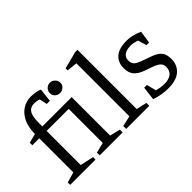

<svg xmlns="http://www.w3.org/2000/svg" viewBox="-89 -1131 1545 1545"><g transform="rotate(-45 684.0 -358.5)"><path d="M31 0V-28L120 -53V-441H41V-470L120 -490Q120 -565 145 -618Q170 -671 213 -699Q256 -727 310 -727Q326 -727 345 -724.5Q364 -722 380.5 -718Q397 -714 407 -708L394 -594H358L345 -658Q332 -664 317.5 -666.5Q303 -669 292 -669Q258 -669 239 -653Q220 -637 212.5 -606Q205 -575 205 -530V-491H539V-53L628 -32V0H367V-32L455 -53V-441H204V-53L319 -28V0ZM497 -580Q472 -580 454.5 -596Q437 -612 437 -637Q437 -662 454.5 -679.5Q472 -697 497 -697Q520 -697 538.5 -679.5Q557 -662 557 -637Q557 -612 538.5 -596Q520 -580 497 -580Z M668 0V-33L758 -53V-656L668 -666V-689L814 -727H841V-53L931 -33V0Z M1139 10Q1106 10 1065 3.5Q1024 -3 991 -16L1005 -132H1036L1057 -50Q1073 -46 1094.5 -42Q1116 -38 1144 -38Q1193 -38 1221 -59.5Q1249 -81 1249 -127Q1249 -152 1231.5 -170Q1214 -188 1165 -205L1102 -227Q1048 -247 1023.5 -278Q999 -309 999 -359Q999 -425 1042 -462.5Q1085 -500 1172 -500Q1205 -500 1239 -491.5Q1273 -483 1306 -468L1290 -361H1260L1239 -434Q1226 -440 1205.5 -444.5Q1185 -449 1169 -449Q1121 -449 1095 -430.5Q1069 -412 1069 -378Q1069 -345 1085.5 -329Q1102 -313 1141 -299L1213 -273Q1258 -258 1282 -239.5Q1306 -221 1315 -197.5Q1324 -174 1324 -142Q1324 -72 1277.5 -31Q1231 10 1139 10Z"/></g></svg>

Font: Manuale
Style: Regular
Weight: 400
Designer: Eduardo Tunni / Pablo Cosgaya
Foundry: Eduardo Tunni / Pablo Cosgaya
Version: Version 1.002